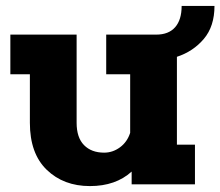

<svg xmlns="http://www.w3.org/2000/svg" viewBox="-20 -623 745 649"><path d="M578 -431V-134H639V0H425V-43Q371 6 284 6Q195 6 138 -49Q81 -104 81 -208V-372H15V-506H239V-208Q239 -158 264 -132.5Q289 -107 332 -107Q361 -107 385.5 -125Q410 -143 420 -174V-372H339V-506H508Q550 -506 572 -531Q594 -556 594 -603H705Q705 -534 669 -491.5Q633 -449 578 -431Z"/></svg>

Font: Arvo
Style: Bold
Weight: 700
Designer: Anton Koovit (Cyrillic Expansion: Cyreal)
Foundry: Anton Koovit, Yassin Baggar
Version: Version 3.000